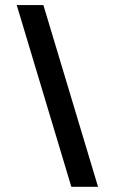

<svg xmlns="http://www.w3.org/2000/svg" viewBox="-20 -715 444 745"><path d="M44.9 -695.3H148.4L360.4 9.8H256.8Z"/></svg>

Font: DINish
Style: Bold
Weight: 700
Designer: Bert Driehuis
Foundry: Playbeing
Version: Version 3.008; git-95204e4c-release